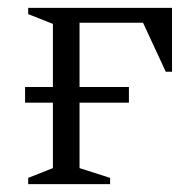

<svg xmlns="http://www.w3.org/2000/svg" viewBox="-20 -470 485 490"><path d="M44 -208V-248H115V-409L52 -434V-450H419V-287H403L345 -412H183V-248H309V-208H183V-41L261 -16V0H52V-16L115 -41V-208Z"/></svg>

Font: Spectral Light
Style: Regular
Weight: 300
Designer: Jean-Baptiste Levee
Foundry: Production Type
Version: Version 2.001